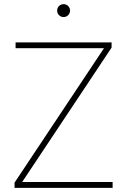

<svg xmlns="http://www.w3.org/2000/svg" viewBox="-20 -904 612 924"><path d="M50 0V-25L491 -688L504 -672H55V-700H517V-675L78 -15L69 -28H522V0ZM286 -822Q273 -822 264 -831Q255 -840 255 -853Q255 -866 264 -875Q273 -884 286 -884Q299 -884 308 -875Q317 -866 317 -853Q317 -840 308 -831Q299 -822 286 -822Z"/></svg>

Font: Fustat ExtraLight
Style: Regular
Weight: 250
Designer: Mohamed Gaber, Khaled Hosny, Laura Garcia Mut
Foundry: Kief Type Foundry, Alif Type Foundry, Hard Type Foundry
Version: Version 1.007